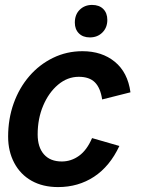

<svg xmlns="http://www.w3.org/2000/svg" viewBox="-20 -749 574 780"><path d="M216 11Q154 11 108.5 -14.5Q63 -40 38 -87Q13 -134 13 -194Q13 -266 35.5 -329Q58 -392 99 -439.5Q140 -487 195.5 -514Q251 -541 315 -541Q394 -541 446.5 -498Q499 -455 510 -374L395 -345Q388 -392 365.5 -414.5Q343 -437 300 -437Q254 -437 216 -405Q178 -373 155.5 -320Q133 -267 133 -203Q133 -151 158.5 -122Q184 -93 231 -93Q269 -93 301 -116Q333 -139 354 -188L465 -156Q426 -73 362 -31Q298 11 216 11ZM345 -597Q317 -597 300.5 -613.5Q284 -630 284 -657Q284 -690 304 -709.5Q324 -729 354 -729Q383 -729 399.5 -712.5Q416 -696 416 -668Q416 -637 396 -617Q376 -597 345 -597Z"/></svg>

Font: Radio Canada Big Medium
Style: Italic
Weight: 500
Italic angle: -12°
Designer: Étienne Aubert Bonn
Foundry: Coppers and Brasses
Version: Version 1.001